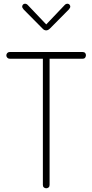

<svg xmlns="http://www.w3.org/2000/svg" viewBox="-20 -1010 495 1030"><path d="M228 0Q221 0 215.5 -4.5Q210 -9 210 -18V-695H32Q24 -695 19 -700.5Q14 -706 14 -713Q14 -720 19 -725.5Q24 -731 32 -731H423Q432 -731 436.5 -726Q441 -721 441 -714Q441 -707 437 -701Q433 -695 423 -695H246V-18Q246 -9 240.5 -4.5Q235 0 228 0ZM228 -847Q216 -847 207 -858L107 -959Q103 -964 101 -967.5Q99 -971 99 -975Q99 -980 103 -985Q107 -990 114 -990Q123 -990 130 -982L228 -879L326 -982Q333 -990 342 -990Q349 -990 353 -985Q357 -980 357 -975Q357 -971 355 -967.5Q353 -964 349 -959L249 -858Q238 -847 228 -847Z"/></svg>

Font: Dosis ExtraLight
Style: Regular
Weight: 250
Designer: EdgarTolentino, PabloImpallari, IginoMarini
Foundry: EdgarTolentino, PabloImpallari, IginoMarini
Version: Version 3.001; ttfautohint (v1.8.2)